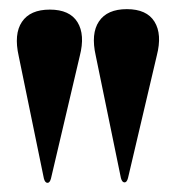

<svg xmlns="http://www.w3.org/2000/svg" viewBox="-20 -823 386 420"><path d="M252.5 -424Q247 -424 244.5 -433.5L189.5 -701Q178.5 -749.5 196.5 -776.2Q214.5 -803 257.5 -803Q301 -803 318 -775.5Q335 -748 323 -701.5L260 -433.5Q257.5 -424 252.5 -424ZM84 -423Q78.5 -423 76 -432.5L21 -700Q10 -748.5 28 -775.2Q46 -802 89 -802Q132.5 -802 149.5 -774.5Q166.5 -747 154.5 -700.5L91.5 -432.5Q89 -423 84 -423Z"/></svg>

Font: Fraunces 144pt S000
Style: Bold
Weight: 700
Version: Version 1.000; ttfautohint (v1.8.3)